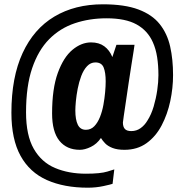

<svg xmlns="http://www.w3.org/2000/svg" viewBox="-20 -718 840 892"><path d="M388 154Q278 154 198 118.5Q118 83 75.5 6Q33 -71 33 -194Q33 -359 85 -471.5Q137 -584 232.5 -641Q328 -698 458 -698Q559 -698 623 -674Q687 -650 722 -606Q757 -562 770.5 -502Q784 -442 784 -369Q784 -309 771 -248Q758 -187 731 -135.5Q704 -84 661 -53Q618 -22 558 -22Q525 -22 503 -30.5Q481 -39 468.5 -52Q456 -65 449 -77Q430 -49 402 -35.5Q374 -22 351 -22Q290 -22 256 -64Q222 -106 222 -191Q222 -306 248.5 -379Q275 -452 316.5 -486.5Q358 -521 403 -521Q440 -521 464.5 -503Q489 -485 502 -453L521 -510H605Q605 -508 601 -482Q597 -456 590.5 -416Q584 -376 577.5 -331.5Q571 -287 565 -246.5Q559 -206 555 -179Q551 -152 551 -149Q551 -129 560 -119Q569 -109 590 -109Q614 -109 633 -122.5Q652 -136 665 -158Q683 -186 694 -223.5Q705 -261 710.5 -299Q716 -337 716 -368Q716 -414 710 -452.5Q704 -491 690 -522Q666 -576 614.5 -604.5Q563 -633 475 -633Q396 -633 327.5 -610Q259 -587 208.5 -536Q158 -485 129.5 -401.5Q101 -318 101 -196Q101 -89 137 -26.5Q173 36 236 62.5Q299 89 379 89Q447 89 479 79Q511 69 511 69L503 136Q495 139 460.5 146.5Q426 154 388 154ZM379 -115Q402 -115 418 -131.5Q434 -148 444.5 -174.5Q455 -201 460.5 -231.5Q466 -262 468.5 -290.5Q471 -319 471 -340Q471 -381 461.5 -404.5Q452 -428 423 -428Q401 -428 384.5 -410.5Q368 -393 357.5 -365Q347 -337 341 -306Q335 -275 332.5 -248Q330 -221 330 -205Q330 -162 341.5 -138.5Q353 -115 379 -115Z"/></svg>

Font: Archivo Narrow
Style: Bold Italic
Weight: 700
Italic angle: -8°
Designer: Hector Gatti
Foundry: Omnibus-Type
Version: Version 3.002